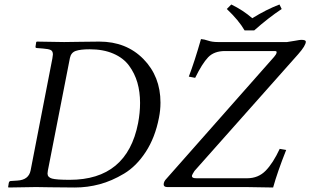

<svg xmlns="http://www.w3.org/2000/svg" viewBox="-20 -832 1380 854"><path d="M1194.8 2Q1098.6 0 1074.2 0H724.1Q708 0 708 -11.7Q708 -24.9 721.2 -38.1L1199.2 -579.1Q1209 -590.3 1210 -597.2Q1212.9 -605 1202.1 -605H981Q932.1 -605 905.5 -576.9Q878.9 -548.8 848.1 -485.8L819.8 -491.2Q845.7 -559.1 874 -658.2Q888.2 -657.2 906 -651.1Q923.8 -645 949.2 -645H1256.8Q1272.9 -647 1293.5 -650.9Q1314 -654.8 1319.8 -654.8Q1339.8 -654.8 1340.3 -647Q1340.3 -629.4 1306.2 -590.8L845.2 -71.8Q835.4 -56.6 834 -51.8Q831.1 -38.6 855 -39.1H1079.1Q1128.9 -39.1 1161.9 -73Q1194.8 -106.9 1224.1 -169.9L1252.9 -165Q1213.9 -66.9 1194.8 2ZM1067.9 -696.8Q1042 -741.7 988.8 -792L1008.8 -812Q1060.5 -787.1 1102.1 -751Q1165 -790 1223.1 -812L1232.9 -792Q1172.9 -752 1110.8 -696.8ZM19 -18.1Q21 -26.9 27.8 -26.9L57.1 -28.8Q107.9 -31.7 116.2 -74.2L212.9 -571.8Q214.8 -583 215.3 -589.8Q215.3 -604.5 205.8 -609.4Q196.3 -614.3 170.9 -616.2L145 -618.2Q136.2 -618.2 138.2 -626L141.1 -645L144 -647Q233.9 -645 265.1 -645Q282.2 -645 335.7 -646Q389.2 -647 421.9 -647Q541.5 -647 617.7 -569.6Q693.8 -492.2 693.8 -375.5Q693.8 -341.8 687 -308.1Q669.9 -220.2 628.4 -156.5Q586.9 -92.8 532 -59.8Q477.1 -26.9 423.1 -12.5Q369.1 2 313 2Q255.9 2 203.4 1Q150.9 0 140.1 0Q107.9 0 18.1 2L16.1 0ZM192.9 -73.2Q191.4 -65.4 191.4 -60.1Q191.4 -43.5 211.2 -37.8Q231 -32.2 290 -32.2Q544.9 -32.2 594.2 -284.2Q603 -330.1 603 -374Q603 -423.3 591.1 -464.6Q579.1 -505.9 554 -540Q528.8 -574.2 484.1 -593.5Q439.5 -612.8 378.9 -612.8Q337.9 -612.8 316.9 -605.5Q295.9 -598.1 291 -574.2Z"/></svg>

Font: Linux Libertine
Style: Italic
Weight: 400
Italic angle: -12°
Designer: Philipp H. Poll
Foundry: Philipp H. Poll
Version: Version 5.1.6 ; ttfautohint (v0.9)